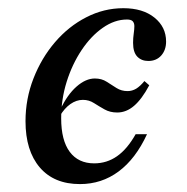

<svg xmlns="http://www.w3.org/2000/svg" viewBox="-20 -447 465 478"><path d="M179 11.3Q114.5 11.3 79 -30.2Q43.5 -71.8 43.5 -145.2Q43.5 -200.8 63.3 -251.6Q83.1 -302.4 116.9 -341.9Q150.8 -381.5 194.8 -404Q238.7 -426.6 287.1 -426.6Q335.5 -426.6 364.5 -403.2Q393.5 -379.8 393.5 -343.5Q393.5 -322.6 381.5 -308.9Q369.4 -295.2 349.2 -295.2Q332.3 -295.2 321.8 -306Q311.3 -316.9 311.3 -340.3Q311.3 -352.4 312.9 -363.3Q314.5 -374.2 314.5 -381.9Q314.5 -389.5 310.5 -394Q306.5 -398.4 296 -398.4Q265.3 -398.4 235.9 -377.8Q206.5 -357.3 183.1 -322.2Q159.7 -287.1 146 -243.5Q132.3 -200 132.3 -152.4Q132.3 -97.6 153.6 -69Q175 -40.3 214.5 -40.3Q246 -40.3 271.4 -58.1Q296.8 -75.8 317.7 -112.9H346Q317.7 -51.6 275.4 -20.2Q233.1 11.3 179 11.3ZM129 -158.1 130.6 -175Q147.6 -211.3 170.6 -231.5Q193.5 -251.6 216.1 -251.6Q233.1 -251.6 245.6 -243.5Q258.1 -235.5 270.2 -227.8Q282.3 -220.2 297.6 -220.2Q308.9 -220.2 319 -226.2Q329 -232.3 339.5 -245.2L351.6 -234.7Q333.1 -200 313.7 -183.5Q294.4 -166.9 271.8 -166.9Q254 -166.9 240.3 -174.6Q226.6 -182.3 214.1 -190.3Q201.6 -198.4 186.3 -198.4Q170.2 -198.4 155.2 -187.9Q140.3 -177.4 129 -158.1Z"/></svg>

Font: Playfair 5pt SemiExpanded Light Medium
Style: Italic
Weight: 500
Italic angle: -15.6°
Version: Version 2.001;gftools[0.9.30]